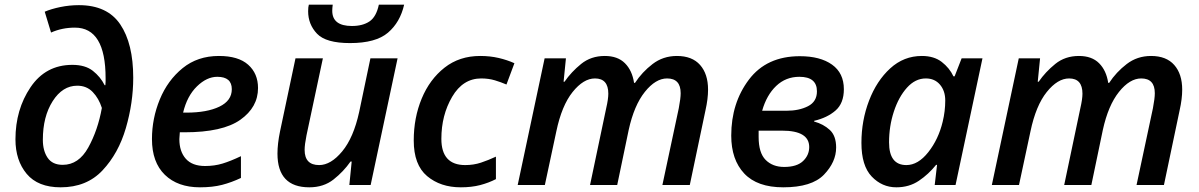

<svg xmlns="http://www.w3.org/2000/svg" viewBox="-20 -790 5122 820"><path d="M239 10Q350 10 418 -62.5Q486 -135 517.5 -243Q549 -351 549 -458Q549 -604 493.5 -686Q438 -768 317 -768Q277 -768 238 -760Q199 -752 171 -740L198 -651Q245 -672 300 -672Q431 -672 431 -456Q431 -451 431 -442.5Q431 -434 430 -426H427Q409 -462 376.5 -487.5Q344 -513 289 -513Q175 -513 110.5 -417.5Q46 -322 46 -195Q46 -105 94 -47.5Q142 10 239 10ZM248 -86Q204 -86 183.5 -116Q163 -146 163 -193Q163 -292 205 -358Q247 -424 310 -424Q350 -424 376 -397Q402 -370 415 -329Q398 -234 357 -160Q316 -86 248 -86Z M834 10Q888 10 928.5 -0.5Q969 -11 1009 -30V-123Q965 -102 930.5 -91.5Q896 -81 856 -81Q801 -81 773.5 -112Q746 -143 746 -196Q746 -205 748 -225H768Q931 -225 1006.5 -278.5Q1082 -332 1082 -414Q1082 -476 1040 -513.5Q998 -551 915 -551Q824 -551 760 -499Q696 -447 662.5 -365.5Q629 -284 629 -196Q629 -97 684 -43.5Q739 10 834 10ZM762 -309Q779 -380 821 -421Q863 -462 908 -462Q970 -462 970 -409Q970 -360 917 -334.5Q864 -309 776 -309Z M1301 10Q1362 10 1404.5 -23.5Q1447 -57 1477 -100H1482L1472 0H1563L1678 -541H1562L1514 -312Q1490 -202 1441.5 -143.5Q1393 -85 1343 -85Q1281 -85 1281 -150Q1281 -172 1289 -212L1359 -541H1242L1176 -229Q1165 -176 1165 -134Q1165 10 1301 10ZM1475 -606Q1585 -606 1637 -650.5Q1689 -695 1706 -770H1598Q1587 -718 1558 -698.5Q1529 -679 1483 -679Q1399 -679 1399 -744Q1399 -750 1399.5 -756Q1400 -762 1401 -770H1299Q1296 -760 1296 -742Q1296 -686 1334 -646Q1372 -606 1475 -606Z M1948 10Q1994 10 2030.5 0.5Q2067 -9 2098 -25V-121Q2066 -106 2034.5 -95.5Q2003 -85 1967 -85Q1865 -85 1865 -197Q1865 -298 1911 -376.5Q1957 -455 2035 -455Q2067 -455 2093.5 -447Q2120 -439 2143 -429L2177 -520Q2146 -534 2109.5 -542.5Q2073 -551 2031 -551Q1942 -551 1878.5 -501Q1815 -451 1781 -369Q1747 -287 1747 -190Q1747 -86 1804 -38Q1861 10 1948 10Z M2191 0H2307L2356 -229Q2379 -339 2425.5 -397Q2472 -455 2521 -455Q2578 -455 2578 -390Q2578 -367 2569 -328L2500 0H2616L2665 -235Q2688 -340 2734 -397.5Q2780 -455 2829 -455Q2887 -455 2887 -392Q2887 -370 2879 -328L2809 0H2926L2993 -319Q3004 -368 3004 -407Q3004 -474 2970 -512.5Q2936 -551 2871 -551Q2812 -551 2767 -516.5Q2722 -482 2692 -436H2688Q2680 -489 2649 -520Q2618 -551 2563 -551Q2504 -551 2462 -517Q2420 -483 2391 -441H2387L2397 -541H2306Z M3325 10Q3447 10 3499 -44Q3551 -98 3551 -160Q3551 -210 3524 -235Q3497 -260 3457 -271V-274Q3513 -287 3548.5 -318Q3584 -349 3584 -409Q3584 -478 3533.5 -514Q3483 -550 3396 -550Q3254 -550 3178.5 -450Q3103 -350 3103 -211Q3103 -108 3158.5 -49Q3214 10 3325 10ZM3235 -317Q3254 -384 3295 -423Q3336 -462 3394 -462Q3469 -462 3469 -400Q3469 -356 3431 -336.5Q3393 -317 3339 -317ZM3329 -77Q3280 -77 3250 -107Q3220 -137 3220 -205V-232H3320Q3436 -232 3436 -162Q3436 -127 3409.5 -102Q3383 -77 3329 -77Z M3808 10Q3863 10 3904.5 -18Q3946 -46 3978 -86H3982L3972 0H4061L4176 -541H4087L4057 -464H4052Q4035 -500 4002 -525.5Q3969 -551 3917 -551Q3840 -551 3782 -498Q3724 -445 3691.5 -360Q3659 -275 3659 -180Q3659 -82 3703 -36Q3747 10 3808 10ZM3851 -85Q3777 -85 3777 -182Q3777 -251 3797.5 -313.5Q3818 -376 3853.5 -415.5Q3889 -455 3934 -455Q3972 -455 3994.5 -428.5Q4017 -402 4017 -361Q4017 -315 4006 -270Q3988 -195 3944.5 -140Q3901 -85 3851 -85Z M4216 0H4332L4381 -229Q4404 -339 4450.5 -397Q4497 -455 4546 -455Q4603 -455 4603 -390Q4603 -367 4594 -328L4525 0H4641L4690 -235Q4713 -340 4759 -397.5Q4805 -455 4854 -455Q4912 -455 4912 -392Q4912 -370 4904 -328L4834 0H4951L5018 -319Q5029 -368 5029 -407Q5029 -474 4995 -512.5Q4961 -551 4896 -551Q4837 -551 4792 -516.5Q4747 -482 4717 -436H4713Q4705 -489 4674 -520Q4643 -551 4588 -551Q4529 -551 4487 -517Q4445 -483 4416 -441H4412L4422 -541H4331Z"/></svg>

Font: Noto Sans UI Medium
Style: Italic
Weight: 500
Italic angle: -12°
Designer: Monotype Design Team
Foundry: Monotype Imaging Inc.
Version: Version 1.901